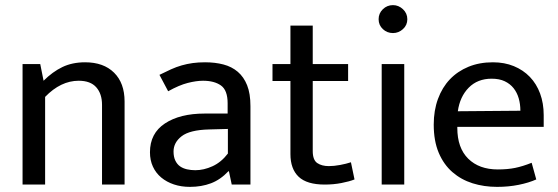

<svg xmlns="http://www.w3.org/2000/svg" viewBox="-20 -720 2177 749"><path d="M156 0H68V-470H137L150 -405Q185 -440 223.5 -458.5Q262 -477 312 -477Q384 -477 425 -436.5Q466 -396 466 -324V0H378V-311Q378 -354 355.5 -379.5Q333 -405 287 -405Q217 -405 156 -342Z M602 -428Q626 -440 647 -449.5Q668 -459 689 -465Q710 -471 732 -474Q754 -477 780 -477Q819 -477 851.5 -468.5Q884 -460 907.5 -440Q931 -420 944 -387.5Q957 -355 957 -306V0H884L873 -52H871Q840 -19 803 -5Q766 9 721 9Q687 9 658.5 -0.5Q630 -10 609 -27.5Q588 -45 576.5 -70Q565 -95 565 -126Q565 -200 623.5 -238.5Q682 -277 778 -277H868V-317Q868 -368 842 -386.5Q816 -405 772 -405Q746 -405 712.5 -396.5Q679 -388 636 -364ZM869 -217 795 -215Q720 -213 688.5 -188.5Q657 -164 657 -129Q657 -108 664 -93.5Q671 -79 682.5 -71Q694 -63 709.5 -59.5Q725 -56 742 -56Q775 -56 809 -71.5Q843 -87 869 -121Z M1338 -404H1200V-131Q1200 -96 1217.5 -84Q1235 -72 1263 -72Q1283 -72 1307 -76.5Q1331 -81 1349 -87L1363 -20Q1343 -12 1312 -6Q1281 0 1247 0Q1177 0 1145 -30.5Q1113 -61 1113 -119V-404H1043V-470H1113V-620H1200V-470H1338Z M1469 0V-470H1557V0ZM1513 -591Q1490 -591 1473.5 -606.5Q1457 -622 1457 -645Q1457 -668 1473.5 -684Q1490 -700 1513 -700Q1535 -700 1552 -684Q1569 -668 1569 -645Q1569 -622 1552 -606.5Q1535 -591 1513 -591Z M2101 -225H1764V-221Q1764 -143 1806.5 -101Q1849 -59 1922 -59Q1960 -59 1989.5 -65Q2019 -71 2054 -85L2072 -20Q2043 -7 2003.5 1Q1964 9 1919 9Q1868 9 1823.5 -5Q1779 -19 1745 -48.5Q1711 -78 1691.5 -124Q1672 -170 1672 -234Q1672 -289 1688.5 -334Q1705 -379 1735 -410.5Q1765 -442 1807.5 -459.5Q1850 -477 1903 -477Q1948 -477 1984.5 -462Q2021 -447 2047 -420Q2073 -393 2087 -355Q2101 -317 2101 -271ZM2010 -288Q2010 -314 2003.5 -336.5Q1997 -359 1983.5 -376Q1970 -393 1949 -403Q1928 -413 1898 -413Q1843 -413 1808.5 -378Q1774 -343 1766 -286Z"/></svg>

Font: Mukta Malar
Style: Regular
Weight: 400
Designer: Aadarsh Rajan, Girish Dalvi, Yashodeep Gholap
Foundry: Ek Type
Version: Version 2.538;PS 1.000;hotconv 16.6.51;makeotf.lib2.5.65220;